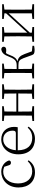

<svg xmlns="http://www.w3.org/2000/svg" viewBox="1218 -1780 576 3052"><g transform="rotate(-90 1506.0 -254.0)"><path d="M292 14C383 14 441 -25 484 -88L469 -101C422 -52 369 -30 309 -30C196 -30 116 -112 116 -255C116 -400 197 -491 303 -491C330 -491 355 -486 381 -474L404 -404C411 -379 422 -368 446 -368C465 -368 477 -377 482 -398C457 -475 386 -522 302 -522C172 -522 52 -422 52 -248C52 -85 147 14 292 14Z M825 14C911 14 975 -25 1019 -88L1004 -102C961 -54 908 -30 838 -30C725 -30 644 -101 643 -260H1009C1013 -275 1015 -296 1015 -320C1015 -435 939 -522 816 -522C687 -522 579 -416 579 -252C579 -73 682 14 825 14ZM644 -290C653 -413 725 -491 815 -491C904 -491 955 -425 955 -341C955 -306 946 -290 914 -290Z M1459 -482 1544 -473C1545 -419 1546 -341 1546 -282H1258L1260 -472L1344 -482V-508H1109V-482L1194 -473L1196 -283V-226L1194 -36L1109 -27V0H1344V-27L1260 -36C1259 -91 1258 -175 1258 -252H1546C1546 -175 1545 -90 1544 -36L1459 -27V0H1693V-27L1608 -36L1606 -226V-283L1608 -472L1693 -482V-508H1459Z M2154 -40C2167 -2 2183 8 2239 8C2257 8 2283 4 2304 0V-26L2216 -35L2173 -151C2146 -223 2115 -252 2057 -264C2100 -279 2130 -311 2155 -381C2166 -412 2176 -432 2188 -448C2202 -445 2217 -443 2237 -443C2271 -443 2289 -458 2289 -483C2289 -504 2276 -516 2252 -522C2192 -514 2162 -482 2128 -392C2093 -298 2056 -277 1995 -277H1935L1937 -472L2021 -482V-508H1786V-482L1871 -473L1873 -283V-226L1871 -36L1786 -27V0H2021V-27L1937 -36C1936 -90 1935 -174 1935 -249H1996C2058 -249 2081 -237 2107 -169Z M2731 -482 2820 -472V-445L2653 -262L2513 -109V-472L2603 -482V-508H2368V-482L2453 -473L2455 -283V-226L2453 -36L2368 -27V0H2603V-27L2513 -36V-67L2676 -246L2820 -403V-36L2731 -27V0H2965V-27L2880 -36L2878 -226V-283L2880 -472L2965 -482V-508H2731Z"/></g></svg>

Font: Noto Serif CJK HK ExtraLight
Style: Regular
Weight: 200
Designer: Ryoko NISHIZUKA 西塚涼子 (kana & ideographs); Frank Grießhammer (Latin, Greek & Cyrillic); Wenlong ZHANG 张文龙 (bopomofo); San
Foundry: Adobe
Version: Version 2.001;hotconv 1.1.0;makeotfexe 2.6.0